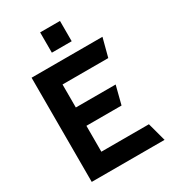

<svg xmlns="http://www.w3.org/2000/svg" viewBox="-213 -993 974 1098"><g transform="rotate(-30 274.5 -444.0)"><path d="M233 -754V-888H364V-754ZM61 0V-688H529L497 -566H195V-414H458L427 -293H195V-122H509L542 0Z"/></g></svg>

Font: Techna Sans
Style: Regular
Weight: 400
Designer: Carl Enlund
Version: Version 1.003